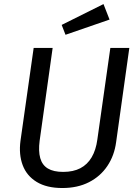

<svg xmlns="http://www.w3.org/2000/svg" viewBox="-20 -929 696 961"><path d="M532.3 -689.1H627.3L561.3 -218.2Q552.3 -150.1 517.3 -98.1Q482.3 -46 425.2 -17Q368.1 12.1 291.9 12.1Q213.7 12.1 163.6 -18.4Q113.5 -49 93.5 -102.5Q73.5 -156 82.5 -224.1L148.5 -689.1H243.5L178.5 -225.2Q171.5 -172.3 181.5 -137.4Q191.4 -102.5 219.8 -85.5Q248.2 -68.6 296 -68.6Q346.8 -68.6 382.1 -87Q417.5 -105.5 438.9 -141.9Q460.3 -178.3 467.3 -231.1ZM288.7 -804.3 498 -908.6 528.3 -831 307.9 -754.9Z"/></svg>

Font: Fira Sans Variable
Style: Italic
Weight: 397
Italic angle: -8°
Designer: Carrois Corporate & Edenspiekermann AG
Foundry: Carrois Corporate GbR & Edenspiekermann AG
Version: Version 4.202